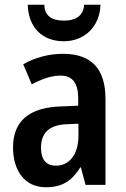

<svg xmlns="http://www.w3.org/2000/svg" viewBox="-20 -846 531 810"><path d="M404 -826H335C332 -775 293 -759 250 -759C204 -759 168 -775 167 -826H97C100 -728 160 -672 249 -672C336 -672 401 -733 404 -826ZM246 -619C186 -619 127 -603 78 -575L114 -490C159 -514 197 -527 236 -527C286 -527 310 -495 310 -430V-400L235 -397C104 -392 35 -336 35 -224C35 -128 83 -56 173 -56C243 -56 283 -83 319 -140H321L341 -66H425V-429C425 -556 365 -619 246 -619ZM262 -322 311 -324V-274C311 -194 272 -147 216 -147C177 -147 153 -170 153 -223C153 -283 185 -319 262 -322Z"/></svg>

Font: Noto Sans Malayalam UI Condensed SemiBold
Style: Regular
Weight: 600
Width: 3
Designer: Jelle Bosma - Monotype Design Team
Foundry: Monotype Imaging Inc.
Version: Version 2.104